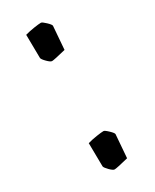

<svg xmlns="http://www.w3.org/2000/svg" viewBox="-134 -504 447 554"><g transform="rotate(-30 90.0 -226.5)"><path d="M51 -15 50 -93Q64 -97 80.5 -99.5Q97 -102 104 -102Q108 -102 119 -91.5Q130 -81 130 -77L124 0Q84 10 77 10Q72 10 62 0Q52 -10 51 -15ZM51 -376 50 -454Q64 -458 80.5 -460.5Q97 -463 104 -463Q108 -463 119 -452.5Q130 -442 130 -438L124 -361Q84 -351 77 -351Q72 -351 62 -361Q52 -371 51 -376Z"/></g></svg>

Font: Grenze Light
Style: Regular
Weight: 300
Designer: Renata Polastri
Foundry: Omnibus-Type
Version: Version 1.002; ttfautohint (v1.8)